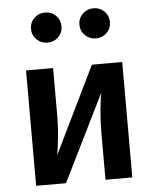

<svg xmlns="http://www.w3.org/2000/svg" viewBox="-55 -831 701 877"><g transform="rotate(-5 295.5 -392.5)"><path d="M516 0H393V-212Q393 -270 398 -321.5Q403 -373 409 -399L212 0H75V-529H199V-317Q199 -263 193.5 -209.5Q188 -156 183 -131L377 -529H516ZM254 -716Q254 -687 234 -667Q214 -647 185 -647Q155 -647 134.5 -667Q114 -687 114 -716Q114 -745 134.5 -765Q155 -785 185 -785Q214 -785 234 -765Q254 -745 254 -716ZM476 -716Q476 -687 456 -667Q436 -647 406 -647Q377 -647 356.5 -667Q336 -687 336 -716Q336 -745 356.5 -765Q377 -785 406 -785Q436 -785 456 -765Q476 -745 476 -716Z"/></g></svg>

Font: Fira Sans Medium
Style: Regular
Weight: 500
Designer: bBox Type GmbH & Carrois Corporate GbR & Edenspiekermann AG
Foundry: bBox Type GmbH & Carrois Corporate GbR & Edenspiekermann AG
Version: Version 4.301